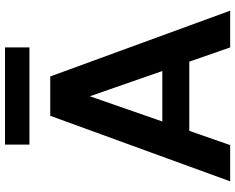

<svg xmlns="http://www.w3.org/2000/svg" viewBox="-104 -812 916 747"><g transform="rotate(-90 353.5 -438.0)"><path d="M22 0 277 -700H430L686 0H543L353 -546L163 0ZM135 -159 170 -264H527L562 -159ZM165 -781V-876H543V-781Z"/></g></svg>

Font: DM Sans 24pt
Style: Bold
Weight: 700
Designer: Colophon Foundry, Jonny Pinhorn
Foundry: Colophon Foundry
Version: Version 4.004;gftools[0.9.30]